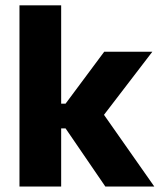

<svg xmlns="http://www.w3.org/2000/svg" viewBox="-20 -680 584 700"><path d="M542.5 0H364L219 -212H179V-302H219L360 -491.5H535.5L348.5 -247.5V-276.5ZM203 0H51V-660.5H203Z"/></svg>

Font: Anek Kannada Medium
Style: Bold
Weight: 700
Version: Version 1.003